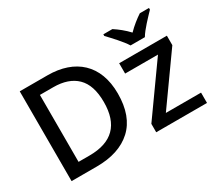

<svg xmlns="http://www.w3.org/2000/svg" viewBox="-138 -1044 1484 1322"><g transform="rotate(-30 604.0 -383.0)"><path d="M1027.8 -606C1053.7 -650.9 1117.7 -715.8 1152.8 -752.9V-766.1H1080.1C1045.4 -743.2 1005.9 -712.4 970.2 -675.8C936.5 -712.4 897 -743.2 861.8 -766.1H790V-752.9C825.7 -715.3 886.2 -651.4 914.1 -606ZM672.9 -363.8C672.9 -592.8 533.2 -713.9 315.9 -713.9H95.2V0H294.9C414.6 0 507.3 -30.8 573.7 -91.8C639.6 -152.8 672.9 -243.2 672.9 -363.8ZM560.1 -360.8C560.1 -180.7 470.2 -90.8 290 -90.8H203.1V-623H309.1C389.2 -623 451.2 -602.1 494.6 -559.6C538.1 -517.1 560.1 -451.2 560.1 -360.8ZM1171.9 -82H892.1L1164.1 -463.9V-539.1H784.7V-457H1045.9L768.1 -66.9V0H1171.9Z"/></g></svg>

Font: Noto Reveo Sans
Style: Regular
Weight: 500
Designer: Monotype Design Team
Foundry: Monotype Imaging Inc.
Version: Version 2.007